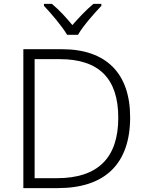

<svg xmlns="http://www.w3.org/2000/svg" viewBox="-20 -967 751 987"><path d="M325 -788H381C405 -831 464 -898 501 -937V-947H460C424 -917 384 -875 352 -838C322 -875 283 -917 247 -947H206V-937C243 -898 300 -831 325 -788ZM649 -364C649 -592 524 -714 299 -714H100V0H277C519 0 649 -124 649 -364ZM588 -362C588 -155 483 -51 272 -51H158V-663H287C489 -663 588 -563 588 -362Z"/></svg>

Font: Noto Sans Bengali Light
Style: Regular
Weight: 300
Designer: Jelle Bosma - Monotype Design Team
Foundry: Monotype Imaging Inc.
Version: Version 2.003